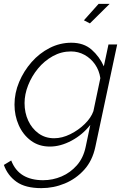

<svg xmlns="http://www.w3.org/2000/svg" viewBox="-49 -750 655 993"><path d="M165 223Q82 223 36 190Q-10 157 -29 103L9 80Q29 132 70.5 157Q112 182 174 182Q224 182 269.5 162.5Q315 143 348.5 105Q382 67 394 10L418 -104Q378 -53 321 -22.5Q264 8 209 8Q152 8 111 -22.5Q70 -53 48 -102.5Q26 -152 26 -209Q26 -269 50 -326Q74 -383 114.5 -429Q155 -475 208 -502Q261 -529 320 -529Q384 -529 424.5 -493.5Q465 -458 488 -407L512 -520H557L444 10Q429 81 386.5 128Q344 175 286 199Q228 223 165 223ZM231 -35Q272 -35 314.5 -56Q357 -77 389.5 -109Q422 -141 434 -175L470 -346Q464 -386 442.5 -417Q421 -448 388.5 -466Q356 -484 318 -484Q268 -484 224 -459.5Q180 -435 147.5 -395.5Q115 -356 96.5 -309Q78 -262 78 -217Q78 -167 97 -126Q116 -85 150.5 -60Q185 -35 231 -35ZM416 -629 385 -645 461 -730H518Z"/></svg>

Font: Raleway Light
Style: Italic
Weight: 300
Italic angle: -12°
Designer: Matt McInerney, Pablo Impallari, Rodrigo Fuenzalida
Foundry: Matt McInerney, Pablo Impallari, Rodrigo Fuenzalida
Version: Version 4.026